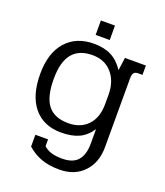

<svg xmlns="http://www.w3.org/2000/svg" viewBox="-149 -724 881 1025"><g transform="rotate(20 291.5 -212.0)"><path d="M246 -624H326V-542H246ZM126 136V69H198V108Q217 125 242 132.5Q267 140 303 140Q364 140 392 107.5Q420 75 420 13V-70Q392 -27 351.5 -8Q311 11 250 11Q150 11 94.5 -56Q39 -123 39 -245Q39 -365 97 -430Q155 -495 255 -495Q313 -495 354 -474Q395 -453 425 -407L435 -480H554V-427H530Q512 -427 505 -417.5Q498 -408 498 -386V3Q498 92 446.5 146Q395 200 309 200Q249 200 205.5 184Q162 168 126 136ZM420 -213V-264Q420 -341 379 -388Q338 -435 268 -435Q192 -435 154 -388.5Q116 -342 116 -245Q116 -143 153 -96Q190 -49 269 -49Q338 -49 379 -92Q420 -135 420 -213Z"/></g></svg>

Font: Pridi Light
Style: Regular
Weight: 300
Designer: Katatrad Team
Foundry: CadsonDemak
Version: Version 1.003